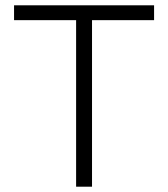

<svg xmlns="http://www.w3.org/2000/svg" viewBox="-20 -704 634 724"><path d="M267 -628H33V-684H561V-628H327V0H267Z"/></svg>

Font: Bellota Text
Style: Regular
Weight: 400
Designer: Kemie Guaida
Foundry: Kemie Guaida
Version: Version 4.001